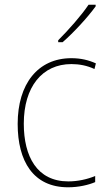

<svg xmlns="http://www.w3.org/2000/svg" viewBox="-20 -785 454 815"><path d="M386 -758V-765H356C325 -719 272 -659 227 -614V-606H246C293 -647 352 -711 386 -758ZM269 10C314 10 356 0 384 -12V-38C351 -24 310 -15 270 -15C137 -15 81 -121 81 -260C81 -416 159 -513 283 -513C316 -513 349 -507 381 -492L387 -516C356 -530 323 -538 283 -538C141 -538 55 -429 55 -259C55 -101 121 10 269 10Z"/></svg>

Font: Noto Sans Armenian SemiCondensed Thin
Style: Regular
Weight: 100
Width: 4
Designer: Monotype Design Team
Foundry: Monotype Imaging Inc.
Version: Version 2.008